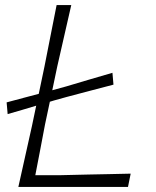

<svg xmlns="http://www.w3.org/2000/svg" viewBox="-20 -733 611 753"><path d="M52 0Q66 -61.5 78 -116.5Q90 -171.5 105 -237.5L122 -318.5Q95.5 -310.5 67.5 -302.2Q39.5 -294 10 -285.5L6 -331.5Q40.5 -341 71.5 -349Q102.5 -357 132 -365L154.5 -472.5Q167.5 -539.5 179 -596.8Q190.5 -654 202 -713H259.5Q245.5 -652.5 232.8 -596.2Q220 -540 204.5 -472L185 -379L188.5 -380L239.5 -394Q281 -406.5 326.2 -419.8Q371.5 -433 421 -447.5L425 -401Q376.5 -388.5 329.5 -376Q282.5 -363.5 242.5 -353L192 -339Q184 -336.5 175.5 -334L156.5 -244.5Q146 -189 137 -141.8Q128 -94.5 118.5 -46H220Q280.5 -47.5 326.2 -48.5Q372 -49.5 411.8 -50.2Q451.5 -51 492.5 -52L482 0Z"/></svg>

Font: Commissioner Loud ExtraLight
Style: Italic
Weight: 200
Italic angle: -12°
Designer: Kostas Bartsokas
Foundry: Kostas Bartsokas
Version: Version 1.000; ttfautohint (v1.8.3)